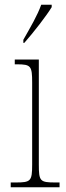

<svg xmlns="http://www.w3.org/2000/svg" viewBox="-20 -786 277 806"><path d="M78 -619V-606H82C121 -650 176 -721 197 -756V-766H153C137 -721 108 -672 78 -619ZM25 0H230V-20H213C148 -20 143 -25 143 -95V-536H42V-516H51C110 -516 115 -509 115 -439V-95C115 -25 109 -20 45 -20H25Z"/></svg>

Font: Noto Serif Myanmar Condensed Thin
Style: Regular
Weight: 100
Width: 3
Designer: Ben Mitchell and the Monotype Design Team
Foundry: Monotype Imaging Inc.
Version: Version 2.106